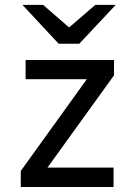

<svg xmlns="http://www.w3.org/2000/svg" viewBox="-20 -752 545 772"><path d="M298.8 -576.2Q278.3 -576.2 215.8 -576.2Q179.7 -615.2 70.3 -732.4Q90.8 -732.4 153.3 -732.4Q179.7 -710 257.8 -641.6Q284.2 -664.1 363.3 -732.4Q383.8 -732.4 445.3 -732.4Q408.2 -693.4 298.8 -576.2ZM63.5 0Q63.5 -15.6 63.5 -64.5Q129.9 -156.2 329.1 -433.6Q267.6 -433.6 83 -433.6Q83 -453.1 83 -510.7Q171.9 -510.7 438.5 -510.7Q438.5 -495.1 438.5 -449.2Q371.1 -356.4 170.9 -78.1Q237.3 -78.1 436.5 -78.1Q436.5 -58.6 436.5 0Q343.8 0 63.5 0Z"/></svg>

Font: Overpass
Style: Regular
Weight: 400
Designer: Delve Withrington, Thomas Jockin
Version: Version 3.000;DELV;Overpass; ttfautohint (v1.5)